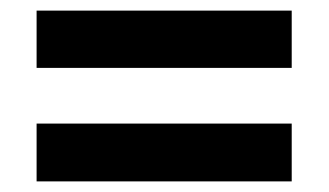

<svg xmlns="http://www.w3.org/2000/svg" viewBox="-20 -533 621 362"><path d="M49 -405V-513H530V-405ZM49 -191V-300H530V-191Z"/></svg>

Font: Noto Sans Khmer UI
Style: Bold
Weight: 700
Designer: Danh Hong and the Monotype Design Team
Foundry: Monotype Imaging Inc.
Version: Version 2.002; ttfautohint (v1.8.4.7-5d5b)